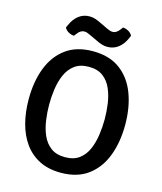

<svg xmlns="http://www.w3.org/2000/svg" viewBox="-129 -977 917 1084"><g transform="rotate(15 329.5 -434.5)"><path d="M167 -342Q167 -297.5 173.5 -251Q180 -204.5 197.2 -165Q214.5 -125.5 246.5 -101.5Q278.5 -77.5 329.5 -77.5Q380.5 -77.5 412.5 -101.5Q444.5 -125.5 461.5 -165Q478.5 -204.5 485 -251Q491.5 -297.5 491.5 -342Q491.5 -386.5 485 -432.8Q478.5 -479 461.5 -518.2Q444.5 -557.5 412.5 -581.5Q380.5 -605.5 329.5 -605.5Q278.5 -605.5 246.5 -581.5Q214.5 -557.5 197.2 -518.2Q180 -479 173.5 -432.8Q167 -386.5 167 -342ZM47.5 -342Q47.5 -444 78 -524Q108.5 -604 171 -650.2Q233.5 -696.5 329.5 -696.5Q426 -696.5 488.5 -650Q551 -603.5 581.2 -523.2Q611.5 -443 611.5 -342Q611.5 -240 581 -159.8Q550.5 -79.5 488 -33Q425.5 13.5 329.5 13.5Q257 13.5 204 -13.2Q151 -40 116.2 -88.2Q81.5 -136.5 64.5 -201.2Q47.5 -266 47.5 -342ZM284.5 -782.5Q276.5 -786.5 268.8 -789Q261 -791.5 252 -791.5Q241.5 -791.5 231.2 -785.2Q221 -779 212.5 -767L201.5 -753Q185 -753.5 168.8 -762.8Q152.5 -772 146 -787L153.5 -803Q169.5 -839.5 196.5 -860.5Q223.5 -881.5 259.5 -881.5Q277 -881.5 292.2 -876.5Q307.5 -871.5 320 -865.5L372 -840.5Q381 -836 390 -833.2Q399 -830.5 407 -830.5Q417.5 -830.5 427.5 -836.8Q437.5 -843 446.5 -855L457.5 -869.5Q474 -869 490.5 -859.5Q507 -850 513 -835.5L505.5 -819Q490 -783 462.8 -762Q435.5 -741 399.5 -741Q382 -741 366.5 -746Q351 -751 339 -757Z"/></g></svg>

Font: Signika Negative Light Medium
Style: Regular
Weight: 500
Version: Version 2.001